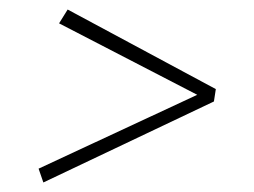

<svg xmlns="http://www.w3.org/2000/svg" viewBox="-20 -533 534 403"><path d="M122 -513 433 -346 429 -320 71 -150 61 -179 394 -334 104 -484Z"/></svg>

Font: Fira Sans UltraLight
Style: Italic
Weight: 200
Italic angle: -8°
Designer: Carrois Corporate & Edenspiekermann AG
Foundry: Carrois Corporate GbR & Edenspiekermann AG
Version: Version 4.203;PS 004.203;hotconv 1.0.88;makeotf.lib2.5.64775